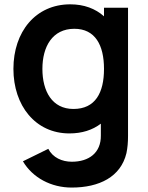

<svg xmlns="http://www.w3.org/2000/svg" viewBox="-20 -598 682 883"><path d="M458.3 -562.5V-522.9C418.8 -558.3 366.7 -578.1 303.1 -578.1C143.8 -578.1 41.7 -452.1 41.7 -281.2C41.7 -112.5 142.7 15.6 299 15.6C357.3 15.6 405.2 0 443.8 -29.2V25C444.8 105.2 388.5 145.8 310.4 145.8C265.6 145.8 222.9 127.1 202.1 86.5L85.4 143.8C130.2 219.8 215.6 264.6 309.4 264.6C436.5 264.6 535.4 215.6 561.5 106.3C566.7 81.2 568.8 56.3 568.8 27.1V-562.5ZM317.7 -96.9C219.8 -96.9 175 -178.1 175 -281.2C175 -383.3 220.8 -465.6 321.9 -465.6C417.7 -465.6 458.3 -390.6 458.3 -281.2C458.3 -171.9 418.8 -96.9 317.7 -96.9Z"/></svg>

Font: Manrope3 Bold
Style: Regular
Weight: 700
Designer: Mikhail Sharanda
Foundry: Mikhail Sharanda
Version: Version 3.000;PS 003.000;hotconv 1.0.88;makeotf.lib2.5.64775